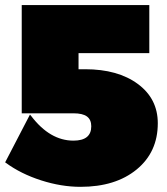

<svg xmlns="http://www.w3.org/2000/svg" viewBox="-23 -721 654 751"><path d="M-2.9 -85.9 94.2 -272.9 99.1 -267.1Q172.4 -170.9 264.2 -170.9Q334 -170.9 334 -227.1Q334 -252.9 317.1 -265.4Q300.3 -277.8 264.2 -277.8H62V-701.2H561V-513.2H284.2V-450.2H310.1Q438 -450.2 516.1 -392.6Q594.2 -335 594.2 -238.8Q594.2 -126 511.5 -58.1Q428.7 9.8 292 9.8Q216.8 9.8 137.7 -15.6Q58.6 -41 0 -84Z"/></svg>

Font: Trueno UltraBlack
Style: Regular
Weight: 950
Designer: Julieta Ulanovsky
Foundry: Julieta Ulanovsky
Version: Version 3.001b | FøM Fix